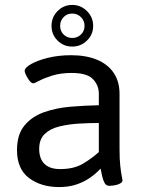

<svg xmlns="http://www.w3.org/2000/svg" viewBox="-20 -753 585 779"><path d="M268 -529Q330 -529 374 -510.5Q418 -492 441.5 -457Q465 -422 465 -372V-148Q465 -107 468 -80Q471 -53 474 -38.5Q477 -24 477 -22Q477 -15 470.5 -10.5Q464 -6 455 -3.5Q446 -1 437 0Q428 1 423 1Q411 1 404.5 -10.5Q398 -22 394.5 -38.5Q391 -55 388 -69Q369 -48 344 -31Q319 -14 288.5 -4Q258 6 220 6Q147 6 98 -30.5Q49 -67 49 -144Q49 -207 79 -243.5Q109 -280 158 -297.5Q207 -315 265.5 -320Q324 -325 381 -326V-373Q381 -407 357 -432Q333 -457 271 -457Q226 -457 192.5 -446.5Q159 -436 139.5 -425.5Q120 -415 115 -415Q108 -415 100 -425Q92 -435 86 -447.5Q80 -460 80 -465Q80 -478 106 -493Q132 -508 175 -518.5Q218 -529 268 -529ZM381 -254Q342 -254 300 -251.5Q258 -249 221 -240Q184 -231 161.5 -209.5Q139 -188 139 -149Q139 -109 160.5 -88Q182 -67 224 -67Q279 -67 315 -88Q351 -109 381 -136ZM273 -733Q308 -733 333 -708Q358 -683 358 -648Q358 -613 333 -588.5Q308 -564 273 -564Q238 -564 213.5 -588.5Q189 -613 189 -648Q189 -683 213.5 -708Q238 -733 273 -733ZM273 -698Q252 -698 238 -683.5Q224 -669 224 -648Q224 -627 238 -613Q252 -599 273 -599Q294 -599 308.5 -613Q323 -627 323 -648Q323 -669 308.5 -683.5Q294 -698 273 -698Z"/></svg>

Font: Asap VF Beta
Style: Regular
Weight: 400
Designer: Pablo Cosgaya
Foundry: Pablo Cosgaya
Version: Version 1.007